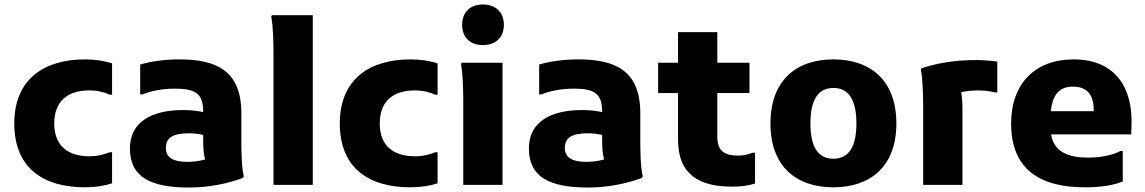

<svg xmlns="http://www.w3.org/2000/svg" viewBox="-20 -828 5129 860"><path d="M44 -275C44 -76 173 11 361 11C406 11 450 4 482 -7V-146H471C449 -137 420 -128 380 -128C280 -128 223 -179 223 -275C223 -372 280 -423 380 -423C420 -423 449 -414 471 -404H482V-544C450 -555 406 -562 361 -562C178 -562 44 -474 44 -275Z M1061 -200V-321C1061 -514 946 -562 783 -562C717 -562 656 -553 608 -539V-405H618C650 -419 705 -431 762 -431C847 -431 890 -414 890 -331V-326C863 -332 834 -335 800 -335C662 -335 562 -284 562 -163C562 -36 652 12 828 12C913 12 998 -5 1068 -31L1072 -39C1062 -75 1061 -157 1061 -200ZM821 -103C758 -103 723 -120 723 -166C723 -212 756 -231 827 -231C848 -231 871 -228 890 -224C890 -165 891 -140 899 -114C876 -107 847 -103 821 -103Z M1205 -594V0H1381V-760H1198L1195 -752C1203 -716 1205 -634 1205 -594Z M1502 -275C1502 -76 1631 11 1819 11C1864 11 1908 4 1940 -7V-146H1929C1907 -137 1878 -128 1838 -128C1738 -128 1681 -179 1681 -275C1681 -372 1738 -423 1838 -423C1878 -423 1907 -414 1929 -404H1940V-544C1908 -555 1864 -562 1819 -562C1636 -562 1502 -474 1502 -275Z M2143 -626C2198 -626 2237 -658 2237 -717C2237 -775 2198 -808 2143 -808C2088 -808 2050 -775 2050 -717C2050 -658 2088 -626 2143 -626ZM2055 -380V0H2231V-547H2048L2045 -539C2053 -503 2055 -420 2055 -380Z M2848 -200V-321C2848 -514 2733 -562 2570 -562C2504 -562 2443 -553 2395 -539V-405H2405C2437 -419 2492 -431 2549 -431C2634 -431 2677 -414 2677 -331V-326C2650 -332 2621 -335 2587 -335C2449 -335 2349 -284 2349 -163C2349 -36 2439 12 2615 12C2700 12 2785 -5 2855 -31L2859 -39C2849 -75 2848 -157 2848 -200ZM2608 -103C2545 -103 2510 -120 2510 -166C2510 -212 2543 -231 2614 -231C2635 -231 2658 -228 2677 -224C2677 -165 2678 -140 2686 -114C2663 -107 2634 -103 2608 -103Z M3351 -144C3334 -137 3310 -131 3286 -131C3222 -131 3193 -154 3193 -216V-411H3337V-547H3193V-684H3017V-547H2928V-411H3017V-203C3017 -44 3114 8 3260 8C3303 8 3333 3 3362 -6V-144Z M3431 -275C3431 -82 3547 11 3713 11C3878 11 3995 -82 3995 -275C3995 -469 3878 -562 3713 -562C3548 -562 3431 -469 3431 -275ZM3610 -275C3610 -380 3644 -434 3713 -434C3782 -434 3816 -380 3816 -275C3816 -171 3782 -117 3713 -117C3644 -117 3610 -171 3610 -275Z M4352 -559C4247 -559 4166 -542 4108 -522L4105 -514C4113 -478 4115 -392 4115 -352V0H4291V-340C4291 -372 4289 -397 4285 -415C4307 -420 4333 -423 4361 -423C4386 -423 4414 -420 4436 -414H4447V-552C4407 -558 4372 -559 4352 -559Z M4789 -562C4618 -562 4509 -455 4509 -275C4509 -67 4641 11 4839 11C4915 11 4969 1 5009 -15V-152H4999C4971 -136 4917 -122 4855 -122C4765 -122 4701 -147 4688 -226H5047L5048 -262C5056 -434 4976 -562 4789 -562ZM4879 -330H4687C4695 -412 4732 -440 4786 -440C4850 -440 4879 -402 4879 -335Z"/></svg>

Font: Kufam Arabic Latin Roman Bold
Style: Regular
Weight: 700
Designer: Wael Morcos & Artur Schmal
Version: Version 1.200;PS 001.200;hotconv 1.0.88;makeotf.lib2.5.64775